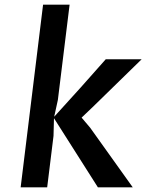

<svg xmlns="http://www.w3.org/2000/svg" viewBox="-20 -798 640 818"><path d="M397 0 208 -297.5 314.5 -312.5 364 -254 545.5 0ZM68 0 163.5 -778H276.5L226.5 -372L210.5 -299L210 -295L208 -219L181 0ZM311 -281 208 -297.5 324.5 -426 430.5 -545.5H583.5L375 -342Z"/></svg>

Font: Spline Sans Mono Medium
Style: Italic
Weight: 500
Italic angle: -4°
Monospace: yes
Designer: Eben Sorkin, Mirko Velimirovic
Foundry: Sorkin Type
Version: Version 1.004